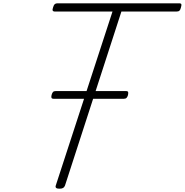

<svg xmlns="http://www.w3.org/2000/svg" viewBox="-20 -1130 1120 1164"><path d="M340 14Q312 14 318 -5L662 -1060H314Q302 -1060 299.5 -1066Q297 -1072 302 -1086Q306 -1100 312 -1105Q318 -1110 329 -1110H1065Q1078 -1110 1079.5 -1104Q1081 -1098 1077 -1085Q1074 -1071 1068 -1065.5Q1062 -1060 1050 -1060H716L374 -5Q370 5 362.5 9.5Q355 14 340 14ZM307 -531Q294 -531 292 -537.5Q290 -544 293 -555Q296 -566 301 -572Q306 -578 319 -578H742Q756 -578 757 -571Q758 -564 756 -554Q753 -543 747.5 -537Q742 -531 730 -531Z"/></svg>

Font: Playwrite CU ExtraLight
Style: Regular
Weight: 250
Designer: Veronika Burian, José Scaglione
Foundry: TypeTogether
Version: Version 1.002